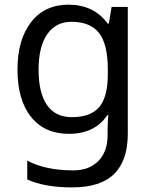

<svg xmlns="http://www.w3.org/2000/svg" viewBox="-20 -566 655 826"><path d="M274.9 -545.9Q328.1 -545.9 370.6 -525.9Q413.1 -505.9 442.9 -464.8H448.2L460 -536.1H529.8V8.8Q529.8 124 471.4 182.1Q413.1 240.2 290 240.2Q171.9 240.2 97.2 206.1V125Q175.8 167 294.9 167Q363.8 167 403.3 126.5Q442.9 85.9 442.9 16.1V-4.9Q442.9 -17.1 443.8 -39.6Q444.8 -62 445.8 -70.8H441.9Q388.2 9.8 275.9 9.8Q171.9 9.8 113.5 -63.2Q55.2 -136.2 55.2 -267.1Q55.2 -395 113.5 -470.5Q171.9 -545.9 274.9 -545.9ZM287.1 -472.2Q220.2 -472.2 183.1 -418.7Q146 -365.2 146 -266.1Q146 -167 181.9 -114.5Q217.8 -62 289.1 -62Q370.1 -62 407 -105.5Q443.8 -148.9 443.8 -246.1V-267.1Q443.8 -376 406 -424.1Q368.2 -472.2 287.1 -472.2Z"/></svg>

Font: Defago Noto Sans
Style: Regular
Weight: 400
Designer: John M. Durdin
Foundry: Lao IT Dev Co., Ltd.
Version: Version 1.000 2007 initial release